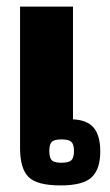

<svg xmlns="http://www.w3.org/2000/svg" viewBox="-20 -549 336 584"><path d="M41 -99V-529H202V-186Q245 -184 265 -160.5Q285 -137 285 -88Q285 -35 259 -10Q233 15 164 15Q93 15 67 -10.5Q41 -36 41 -99ZM205 -90Q205 -110 197 -117.5Q189 -125 167 -125Q145 -125 137.5 -117.5Q130 -110 130 -90Q130 -69 137.5 -61.5Q145 -54 167 -54Q189 -54 197 -61.5Q205 -69 205 -90Z"/></svg>

Font: Pridi SemiBold
Style: Regular
Weight: 600
Designer: Katatrad Team
Foundry: CadsonDemak
Version: Version 1.001